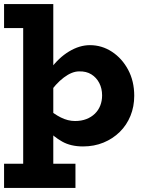

<svg xmlns="http://www.w3.org/2000/svg" viewBox="-20 -706 706 944"><path d="M388 14Q328 14 285.5 -10Q243 -34 214 -67.5Q185 -101 164 -128V-229Q185 -201 214.5 -173.5Q244 -146 279 -128.5Q314 -111 349 -111Q380 -111 404.5 -120.5Q429 -130 446.5 -147Q464 -164 473 -187Q482 -210 482 -237Q482 -271 468 -298Q454 -325 429 -340.5Q404 -356 369 -355Q334 -355 294 -325Q254 -295 218.5 -242Q183 -189 161 -118V-229Q184 -307 226 -364.5Q268 -422 319.5 -453Q371 -484 422 -484Q481 -484 530.5 -451.5Q580 -419 610 -363Q640 -307 640 -235Q640 -182 621.5 -136.5Q603 -91 569 -57.5Q535 -24 489 -5Q443 14 388 14ZM0 218V99H351V218ZM94 218V-568H0V-686H242V218Z"/></svg>

Font: BioRhyme ExtraBold
Style: Regular
Weight: 800
Designer: Aoife Mooney
Foundry: Aoife Mooney Type
Version: Version 1.600;gftools[0.9.33]